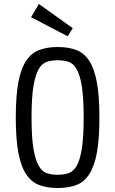

<svg xmlns="http://www.w3.org/2000/svg" viewBox="-20 -933 575 963"><path d="M59.2 -343.2Q59.2 -235.2 72.2 -166.4Q85.2 -97.6 111.5 -58.5Q137.8 -19.4 177.5 -4.7Q217.2 10 269.6 10Q322.8 10 362.2 -4.7Q401.6 -19.4 427.4 -58.9Q453.2 -98.4 465.9 -167.2Q478.6 -236 478.6 -343.2Q478.6 -451.2 465.9 -520Q453.2 -588.8 427.4 -628.2Q401.6 -667.6 362.2 -682.4Q322.8 -697.2 269.6 -697.2Q217.2 -697.2 177.5 -682.4Q137.8 -667.6 111.5 -628.6Q85.2 -589.6 72.2 -520.8Q59.2 -452 59.2 -343.2ZM138.2 -343Q138.2 -443.4 147.8 -500.9Q157.4 -558.4 174.7 -587.4Q192 -616.4 216.1 -623.6Q240.2 -630.8 269 -630.8Q298.6 -630.8 323 -623.2Q347.4 -615.6 364.3 -586.5Q381.2 -557.4 390.4 -500Q399.6 -442.6 399.6 -342.8Q399.6 -244.2 390.4 -187Q381.2 -129.8 364.4 -101Q347.6 -72.2 323.2 -64.3Q298.8 -56.4 269 -56.4Q240 -56.4 215.9 -63.9Q191.8 -71.4 174.6 -100.7Q157.4 -130 147.8 -187.2Q138.2 -244.4 138.2 -343ZM344.8 -791.8 175 -913 135.8 -846.8 319.4 -751Z"/></svg>

Font: Secuela Light
Style: Regular
Weight: 300
Designer: Fernando Haro
Foundry: deFharo
Version: Version 1.708